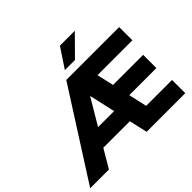

<svg xmlns="http://www.w3.org/2000/svg" viewBox="-243 -1185 1448 1448"><g transform="rotate(-45 481.0 -461.0)"><path d="M972 -564H600L631 -429H952V-288H663L696 -141H972V0H560L527 -146H244L158 0H-42L408 -705H972ZM326 -284H497L450 -493ZM561 -765H453L557 -922H716Z"/></g></svg>

Font: wassup Sans
Style: Black
Weight: 900
Version: Version 2.001